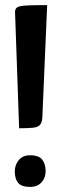

<svg xmlns="http://www.w3.org/2000/svg" viewBox="-20 -726 237 753"><path d="M55 -223 39 -679Q39 -692 48 -697.5Q57 -703 84 -704.5Q111 -706 165 -706L146 -265Q145 -245 136.5 -236Q128 -227 109 -225Q90 -223 55 -223ZM98 7Q64 7 51 -9Q38 -25 38 -54Q38 -79 53.5 -98Q69 -117 98 -117Q133 -117 146 -99.5Q159 -82 159 -54Q159 -29 143 -11Q127 7 98 7Z"/></svg>

Font: Yanone Kaffeesatz ExtraLight Medium
Style: Regular
Weight: 500
Version: Version 2.003